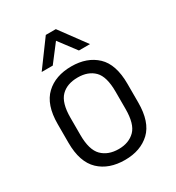

<svg xmlns="http://www.w3.org/2000/svg" viewBox="-171 -812 848 924"><g transform="rotate(-30 252.5 -350.0)"><path d="M112.3 -43.9Q58.6 -94.7 58.6 -202.1V-305.7Q58.6 -413.1 112.3 -463.9Q165 -513.7 253.9 -513.7Q340.8 -513.7 393.6 -463.9Q446.3 -414.1 446.3 -305.7V-202.1Q446.3 -93.8 393.6 -43.9Q340.8 5.9 253.9 5.9Q165 5.9 112.3 -43.9ZM344.7 -88.9Q377.9 -122.1 377.9 -206.1V-301.8Q377.9 -385.7 344.7 -418.9Q311.5 -452.1 253.9 -452.1Q194.3 -452.1 161.1 -418.9Q127 -384.8 127 -301.8V-206.1Q127 -123 161.1 -88.9Q195.3 -54.7 253.9 -54.7Q310.5 -54.7 344.7 -88.9ZM223.6 -706.1H279.3L385.7 -561.5H324.2L252 -657.2L178.7 -561.5H117.2Z"/></g></svg>

Font: Altinn-DIN
Style: Regular
Weight: 400
Designer: Charles Nix
Foundry: Altinn
Version: Version 2.00